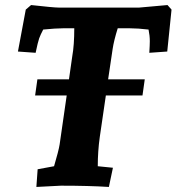

<svg xmlns="http://www.w3.org/2000/svg" viewBox="-20 -735 699 760"><path d="M571 -526Q573 -557 573 -572Q573 -594 568 -618Q526 -623 495 -623H446Q431 -575 426 -542L408 -421H553L544 -357H399L375 -193Q367 -136 367 -77L427 -71L411 5Q332 0 221 0L124 5L129 -65L194 -77Q212 -138 216 -163L244 -357H119L128 -421H253L266 -512Q274 -556 274 -623H229Q201 -623 151 -618Q140 -597 135 -583Q130 -569 121 -526L51 -531L82 -697L103 -715Q193 -705 212 -705H531L643 -715L659 -697L642 -531Z"/></svg>

Font: Andada SC
Style: Bold Italic
Weight: 700
Italic angle: -8.29999°
Designer: Carolina Giovagnoli
Foundry: Carolina Giovagnoli
Version: Version 1.003